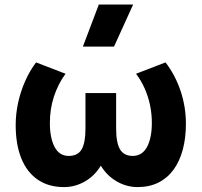

<svg xmlns="http://www.w3.org/2000/svg" viewBox="-20 -784 861 820"><path d="M253.5 15Q187 15 140.8 -17Q94.5 -49 70.8 -108.2Q47 -167.5 47 -250Q47 -297 57.2 -344.5Q67.5 -392 87 -436.5Q106.5 -481 134 -517.5L260 -469Q244 -447.5 231.5 -422.8Q219 -398 210.2 -371.2Q201.5 -344.5 197.2 -316.2Q193 -288 193 -259Q193 -195 213 -156.8Q233 -118.5 273 -118Q312.5 -118 328.8 -146.2Q345 -174.5 345 -234.5V-386.5H476V-234.5Q476 -174.5 492.5 -146.2Q509 -118 548 -118Q568 -118.5 583 -128.2Q598 -138 608 -156.5Q618 -175 623.2 -200.8Q628.5 -226.5 628.5 -259Q628.5 -298 620.8 -335Q613 -372 598 -406Q583 -440 561 -469L687 -517.5Q729 -462.5 751.5 -394.8Q774 -327 774 -256Q774 -194.5 760.5 -144.5Q747 -94.5 720.8 -58.8Q694.5 -23 656 -4Q617.5 15 567.5 15Q521 15 479 -9Q437 -33 410.5 -76.5Q384.5 -33 342.5 -9Q300.5 15 253.5 15ZM334 -585 402 -764.5H548.5L467 -585Z"/></svg>

Font: Geologica Thin Roman SemiBold
Style: Regular
Weight: 600
Version: Version 1.010;gftools[0.9.28]